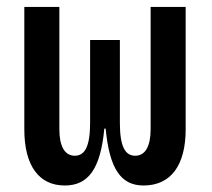

<svg xmlns="http://www.w3.org/2000/svg" viewBox="-20 -538 626 567"><path d="M403.8 9.8C484.9 9.8 528.3 -50.3 528.3 -156.2V-517.6H424.8V-156.2C424.8 -106.4 409.2 -78.1 379.4 -78.1C349.6 -78.1 334 -105 334 -175.8V-419.9H246.1V-175.8C246.1 -105 230.5 -78.1 200.7 -78.1C170.9 -78.1 155.3 -106.4 155.3 -156.2V-517.6H51.8V-156.2C51.8 -50.3 93.8 9.8 171.4 9.8C241.7 9.8 276.9 -40.5 288.1 -158.2H292C303.2 -40.5 336.4 9.8 403.8 9.8Z"/></svg>

Font: Cascadia Mono NF
Style: Regular
Weight: 400
Monospace: yes
Designer: Aaron Bell
Foundry: Saja Typeworks
Version: Version 2404.023